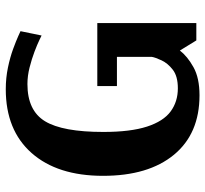

<svg xmlns="http://www.w3.org/2000/svg" viewBox="-43 -657 711 665"><g transform="rotate(-90 312.5 -324.5)"><path d="M315 11Q182 11 109 -77.5Q36 -166 36 -323Q36 -481 115 -570.5Q194 -660 336 -660Q375 -660 411 -652.5Q447 -645 475.5 -634.5Q504 -624 520.5 -616.5Q537 -609 537 -609L522 -536Q522 -536 506.5 -543.5Q491 -551 466 -560.5Q441 -570 411.5 -577.5Q382 -585 354 -585Q262 -585 225 -524Q188 -463 188 -322Q188 -228 206.5 -171Q225 -114 259 -89Q293 -64 339 -64Q381 -64 403.5 -81.5Q426 -99 436 -120.5Q446 -142 448 -154V-275H347V-343H565V0H505L470 -57Q450 -31 412.5 -10Q375 11 315 11Z"/></g></svg>

Font: Arsenal SC
Style: Bold
Weight: 700
Designer: Andrij Shevchenko
Foundry: Stairsfor
Version: Version 2.001; ttfautohint (v1.8.4.7-5d5b)